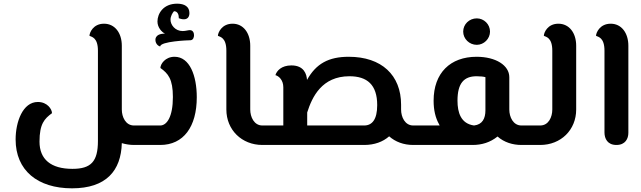

<svg xmlns="http://www.w3.org/2000/svg" viewBox="-20 -789 3490 1045"><path d="M372 236C558 236 639 140 643 -10C663 -4 686 0 709 0H760C775 0 780 -21 780 -53C780 -85 775 -106 760 -106H709C664 -106 643 -152 643 -193V-540C643 -610 605 -660 546 -660C487 -660 467 -611 467 -594C479 -588 513 -585 513 -513V-22C513 91 475 130 374 130C257 130 195 78 195 -18C195 -115 222 -143 263 -173C263 -194 238 -234 186 -234C104 -234 65 -126 65 -30C65 138 184 236 372 236Z M760 -106C747 -106 740 -85 740 -53C740 -21 747 0 760 0H852C979 0 1051 -99 1051 -260C1051 -376 1013 -480 930 -480C879 -480 853 -440 853 -419C895 -389 921 -359 921 -261C921 -153 888 -106 852 -106ZM852 -536C852 -564 1004 -570 1017 -570C1033 -571 1036 -589 1036 -597C1036 -606 1033 -625 1013 -625C1004 -625 990 -620 974 -620C934 -620 908 -653 908 -682C908 -701 919 -719 927 -728C948 -728 953 -707 953 -694V-690C970 -683 980 -684 981 -684C997 -684 1011 -693 1011 -718C1011 -753 984 -769 944 -769C868 -769 837 -714 837 -672C837 -639 861 -614 878 -606C821 -606 826 -571 826 -571C826 -556 836 -540 852 -536Z M1435 0C1450 0 1455 -21 1455 -53C1455 -85 1450 -106 1435 -106H1408C1363 -106 1342 -152 1342 -193V-540C1342 -610 1304 -660 1246 -660C1186 -660 1166 -610 1166 -594C1178 -588 1212 -585 1212 -513V-193C1212 -82 1296 0 1408 0Z M2280 0V-106H2229C2184 -106 2163 -152 2163 -193V-219C2163 -380 2057 -480 1878 -480C1768 -480 1700 -442 1651 -354C1649 -385 1635 -433 1566 -433C1511 -433 1486 -403 1479 -380C1498 -375 1522 -353 1522 -314V-106H1435C1422 -106 1415 -85 1415 -53C1415 -21 1422 0 1435 0H1962C2018 0 2064 -17 2098 -47C2132 -17 2177 0 2229 0ZM1882 -374C1978 -374 2033 -328 2033 -217C2033 -138 2005 -106 1962 -106H1652V-177C1679 -262 1732 -374 1882 -374ZM2280 0C2295 0 2300 -21 2300 -53C2300 -85 2295 -106 2280 -106Z M2869 0V-106H2818C2773 -106 2752 -152 2752 -193V-369C2752 -433 2679 -480 2574 -480C2431 -480 2340 -392 2340 -241C2340 -190 2350 -148 2369 -114C2370 -111 2372 -109 2373 -106H2280C2267 -106 2260 -85 2260 -53C2260 -21 2267 0 2280 0H2552C2603 0 2648 -14 2688 -46C2724 -14 2771 0 2818 0ZM2470 -241C2470 -336 2505 -374 2574 -374C2594 -374 2613 -372 2622 -369V-188C2622 -145 2606 -111 2560 -106C2488 -116 2470 -177 2470 -241ZM2575 -545C2614 -545 2647 -578 2647 -617C2647 -657 2614 -689 2575 -689C2534 -689 2501 -657 2501 -617C2501 -578 2534 -545 2575 -545ZM2869 0C2884 0 2889 -21 2889 -53C2889 -85 2884 -106 2869 -106Z M2869 -106C2856 -106 2849 -85 2849 -53C2849 -21 2856 0 2869 0H2920C3033 0 3116 -82 3116 -193V-540C3116 -610 3078 -660 3019 -660C2960 -660 2940 -611 2940 -594C2952 -588 2986 -585 2986 -513V-193C2986 -152 2966 -106 2920 -106Z M3335 0C3384 0 3400 -35 3400 -66V-540C3400 -610 3362 -660 3304 -660C3244 -660 3224 -610 3224 -594C3236 -588 3270 -585 3270 -513V-68C3270 -35 3286 0 3335 0Z"/></svg>

Font: Mesarto
Style: Regular
Weight: 700
Designer: Mohamed Gaber
Foundry: Kief Type Foundry
Version: Version 2.020